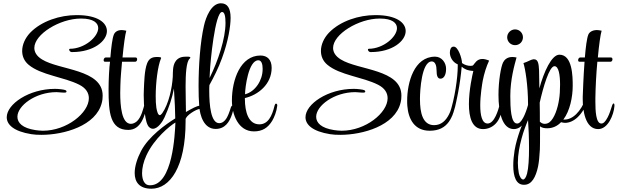

<svg xmlns="http://www.w3.org/2000/svg" viewBox="-20 -781 3761 1169"><path d="M233 40C369 40 566 -15 600 -156C604 -171 605 -186 605 -199C605 -360 342 -353 236 -419C203 -439 189 -464 189 -489C189 -573 345 -668 472 -668H475C549 -668 578 -641 578 -610C578 -556 494 -484 406 -484C403 -484 401 -482 401 -479C401 -473 408 -464 416 -464H420C549 -464 631 -531 631 -592C631 -642 576 -689 449 -689H445C347 -689 233 -654 163 -581C133 -549 115 -509 115 -471C115 -439 127 -409 155 -386C231 -323 368 -313 463 -265C504 -244 521 -215 521 -183C521 -94 387 15 241 15C226 15 210 13 195 11C117 -1 86 -33 86 -70C86 -137 195 -220 324 -220C338 -220 353 -217 367 -217H373C382 -217 385 -220 385 -224C385 -227 383 -230 379 -232C371 -236 336 -240 315 -240C156 -240 21 -147 21 -67C21 -22 64 19 171 36C189 39 210 40 233 40Z M761 10C838 10 863 -76 876 -145C877 -152 878 -157 878 -161C878 -170 876 -173 873 -173C870 -173 865 -168 863 -159C852 -115 840 -68 814 -43C804 -34 790 -27 777 -27C720 -27 712 -138 712 -216C712 -233 713 -249 713 -262C714 -309 719 -359 723 -405H803C811 -405 815 -413 815 -420C815 -426 812 -431 806 -431H726C733 -507 742 -571 749 -594C739 -596 729 -598 721 -598C694 -598 679 -585 673 -570C664 -548 657 -493 652 -431H623C616 -431 611 -422 611 -415C611 -410 613 -405 619 -405H650C645 -374 641 -294 641 -237C641 -96 650 10 761 10Z M902 368C1014 368 1110 237 1110 -42V-54C1110 -76 1173 -116 1197 -118C1202 -118 1205 -124 1205 -128C1205 -132 1204 -135 1200 -136C1199 -136 1197 -137 1195 -137C1180 -137 1150 -121 1112 -99V-110C1112 -139 1110 -196 1110 -254C1110 -329 1114 -406 1135 -424C1137 -426 1139 -428 1139 -430C1139 -433 1135 -436 1124 -436H1112C1093 -436 1063 -433 1046 -403C1031 -377 1033 -343 1032 -314C1028 -244 1007 -148 968 -92C962 -84 957 -80 953 -80C942 -80 936 -102 932 -125C929 -144 928 -169 928 -196C928 -276 940 -377 960 -425C961 -426 961 -427 961 -428C961 -432 957 -432 953 -433C947 -434 941 -434 935 -434C904 -434 887 -423 876 -396C859 -353 858 -279 856 -237C856 -229 855 -217 855 -203C855 -140 862 -30 888 -7C896 0 903 3 911 3C942 3 972 -44 982 -67C1009 -127 1028 -183 1039 -242C1044 -171 1047 -86 1047 -60C989 -24 886 49 839 138C816 182 800 231 800 272C800 327 828 368 902 368ZM891 347C861 347 845 317 845 273C845 243 853 205 871 166C919 61 1016 -16 1048 -35C1045 34 1032 347 894 347Z M1293 4C1349 4 1377 -37 1393 -86C1398 -101 1402 -116 1402 -126V-128C1402 -136 1400 -139 1397 -139C1393 -139 1388 -134 1386 -128C1381 -112 1376 -97 1371 -85C1362 -62 1344 -31 1315 -31C1264 -31 1254 -139 1254 -230C1254 -241 1254 -252 1255 -263C1281 -310 1311 -369 1331 -425C1371 -533 1384 -625 1384 -672C1384 -731 1365 -761 1325 -761C1266 -761 1233 -675 1222 -625C1199 -526 1189 -380 1189 -257C1189 -212 1190 -171 1193 -135C1197 -78 1221 4 1293 4ZM1256 -306C1257 -323 1258 -336 1258 -344C1260 -399 1289 -708 1332 -708C1348 -708 1353 -680 1353 -641C1353 -546 1308 -411 1256 -306Z M1526 19C1578 19 1611 -3 1637 -45C1650 -67 1664 -101 1668 -137C1669 -146 1665 -150 1660 -150C1657 -150 1653 -144 1652 -139C1636 -72 1611 -24 1559 -24C1494 -24 1471 -97 1471 -179V-184C1550 -202 1634 -267 1634 -368C1634 -417 1608 -443 1566 -443C1445 -443 1392 -297 1392 -169C1392 -85 1430 19 1526 19ZM1472 -207V-208C1472 -244 1492 -414 1553 -414C1573 -414 1579 -388 1579 -364V-359C1579 -293 1535 -223 1472 -207Z M2052 40C2188 40 2385 -15 2419 -156C2423 -171 2424 -186 2424 -199C2424 -360 2161 -353 2055 -419C2022 -439 2008 -464 2008 -489C2008 -573 2164 -668 2291 -668H2294C2368 -668 2397 -641 2397 -610C2397 -556 2313 -484 2225 -484C2222 -484 2220 -482 2220 -479C2220 -473 2227 -464 2235 -464H2239C2368 -464 2450 -531 2450 -592C2450 -642 2395 -689 2268 -689H2264C2166 -689 2052 -654 1982 -581C1952 -549 1934 -509 1934 -471C1934 -439 1946 -409 1974 -386C2050 -323 2187 -313 2282 -265C2323 -244 2340 -215 2340 -183C2340 -94 2206 15 2060 15C2045 15 2029 13 2014 11C1936 -1 1905 -33 1905 -70C1905 -137 2014 -220 2143 -220C2157 -220 2172 -217 2186 -217H2192C2201 -217 2204 -220 2204 -224C2204 -227 2202 -230 2198 -232C2190 -236 2155 -240 2134 -240C1975 -240 1840 -147 1840 -67C1840 -22 1883 19 1990 36C2008 39 2029 40 2052 40Z M2596 15C2710 15 2739 -69 2759 -167C2760 -174 2761 -180 2761 -184C2761 -195 2758 -201 2754 -201C2751 -201 2748 -197 2746 -189C2734 -135 2712 -19 2623 -19C2554 -19 2537 -94 2537 -176V-180C2537 -230 2547 -407 2609 -407C2631 -407 2638 -379 2638 -353C2638 -318 2645 -302 2662 -302C2680 -302 2696 -321 2696 -362C2696 -400 2669 -436 2629 -436C2501 -436 2459 -278 2459 -168C2459 -157 2459 -147 2460 -137C2466 -57 2503 15 2596 15Z M2921 5C2979 5 3035 -42 3035 -135V-140C3035 -148 3033 -151 3030 -151C3027 -151 3023 -147 3022 -142C3014 -113 2991 -29 2949 -29C2914 -29 2904 -81 2904 -140C2904 -202 2916 -272 2919 -289C2928 -335 2942 -378 2958 -412C2941 -419 2928 -422 2917 -422C2883 -422 2871 -395 2861 -384C2858 -381 2852 -380 2844 -380C2830 -380 2809 -385 2793 -397C2793 -424 2770 -497 2743 -497H2741C2726 -497 2719 -480 2719 -461C2719 -435 2734 -403 2767 -389V-378C2767 -309 2749 -179 2717 -87C2715 -83 2715 -79 2715 -76C2715 -70 2718 -67 2722 -67C2726 -67 2732 -71 2735 -80C2760 -152 2783 -278 2791 -375C2805 -362 2825 -351 2862 -349C2856 -325 2835 -232 2835 -147C2835 -67 2854 5 2921 5Z M3116 -506C3143 -506 3164 -527 3164 -554C3164 -580 3143 -602 3116 -602C3090 -602 3068 -580 3068 -554C3068 -527 3090 -506 3116 -506ZM3109 5C3169 5 3204 -82 3208 -135V-139C3208 -148 3206 -151 3203 -151C3200 -151 3196 -147 3195 -142C3187 -113 3177 -86 3167 -67C3152 -38 3140 -29 3129 -29H3128C3090 -29 3087 -127 3087 -197C3087 -297 3112 -384 3125 -431C3116 -433 3107 -434 3099 -434C3068 -434 3051 -417 3043 -401C3030 -375 3015 -289 3015 -203C3015 -99 3037 5 3109 5Z M3169 344H3172C3217 344 3242 298 3256 233C3261 208 3265 172 3267 130C3268 109 3268 74 3268 32V-12C3279 -3 3293 0 3312 0C3346 0 3374 -14 3396 -37C3404 -35 3412 -33 3420 -33C3471 -33 3528 -77 3564 -181C3565 -183 3565 -185 3565 -187C3565 -193 3562 -198 3558 -198C3555 -198 3552 -195 3549 -188C3516 -97 3465 -53 3417 -53H3410C3450 -106 3467 -190 3467 -259C3467 -314 3466 -448 3386 -448C3338 -448 3291 -342 3264 -243C3263 -290 3263 -330 3262 -354C3260 -390 3257 -420 3232 -420H3227C3211 -418 3194 -405 3167 -397C3178 -363 3195 -262 3195 -145V-141C3195 -84 3164 -40 3146 13C3133 50 3120 93 3113 135C3108 166 3105 198 3105 226C3105 293 3122 344 3169 344ZM3297 -27C3286 -27 3276 -31 3267 -40C3267 -78 3267 -117 3266 -156C3287 -249 3324 -378 3356 -378C3382 -378 3390 -323 3390 -266C3390 -233 3388 -199 3384 -176C3376 -122 3356 -61 3326 -37C3318 -31 3308 -27 3297 -27ZM3165 312C3154 312 3143 293 3139 274C3135 253 3133 231 3133 210C3133 160 3143 109 3156 61C3167 19 3183 -22 3195 -50C3198 -9 3201 58 3201 123C3201 183 3198 241 3189 276C3182 302 3173 312 3165 312Z M3622 5C3682 5 3717 -82 3721 -135V-139C3721 -148 3719 -151 3716 -151C3713 -151 3710 -147 3708 -142C3699 -113 3690 -86 3680 -67C3665 -38 3653 -29 3642 -29H3641C3608 -29 3605 -108 3605 -161V-184C3606 -249 3610 -331 3617 -405H3697C3705 -405 3709 -413 3709 -420C3709 -426 3706 -431 3700 -431H3620C3627 -507 3636 -571 3643 -594C3633 -596 3623 -598 3615 -598C3586 -598 3568 -585 3562 -570C3553 -548 3546 -493 3541 -431H3512C3505 -431 3500 -422 3500 -415C3500 -410 3502 -405 3508 -405H3539C3532 -313 3529 -215 3528 -192V-177C3528 -112 3542 5 3622 5Z"/></svg>

Font: Style Script
Style: Regular
Weight: 400
Designer: Robert E. Leuschke
Foundry: Robert E. Leuschke
Version: Version 1.010